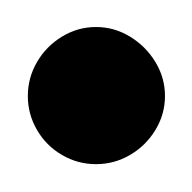

<svg xmlns="http://www.w3.org/2000/svg" viewBox="-20 -360 140 140"><path d="M0.3 -290Q0.3 -276.7 7 -265.2Q13.7 -253.7 25.2 -247Q36.7 -240.3 50 -240.3Q63.3 -240.3 74.8 -247Q86.3 -253.7 93.3 -265.2Q100.3 -276.7 100.3 -290Q100.3 -303.3 93.3 -314.8Q86.3 -326.3 74.8 -333.3Q63.3 -340.3 50 -340.3Q36.7 -340.3 25.2 -333.3Q13.7 -326.3 7 -314.8Q0.3 -303.3 0.3 -290Z"/></svg>

Font: Linefont Thin
Style: Regular
Weight: 100
Monospace: yes
Version: Version 3.002;gftools[0.9.33]